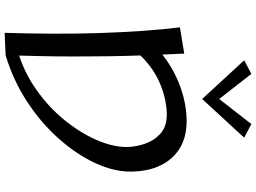

<svg xmlns="http://www.w3.org/2000/svg" viewBox="-154 -914 1073 804"><g transform="rotate(90 382.0 -512.5)"><path d="M120 -559Q159 -619 219 -664Q279 -709 349.5 -733.5Q420 -758 488 -758Q554 -758 601 -729.5Q648 -701 673.5 -648Q699 -595 699 -522Q699 -452 663 -374.5Q627 -297 561.5 -223Q496 -149 407 -90.5Q318 -32 212 0L195 -51Q281 -76 354.5 -127.5Q428 -179 482 -245Q536 -311 566 -379.5Q596 -448 596 -506Q596 -543 583 -582Q570 -621 540.5 -648Q511 -675 459 -675Q433 -675 396 -667.5Q359 -660 317 -640.5Q275 -621 234.5 -585.5Q194 -550 161 -493ZM118 4Q121 -95 121.5 -194.5Q122 -294 119 -389Q116 -484 110 -570.5Q104 -657 95 -730L205 -748Q209 -662 212 -584.5Q215 -507 216 -434.5Q217 -362 217 -291Q217 -220 215.5 -148.5Q214 -77 212 0ZM290 -1029 407 -879 395 -823 233 -999ZM500 -1029 557 -999 395 -823 383 -879Z"/></g></svg>

Font: Marhey Light
Style: Regular
Weight: 300
Designer: Nur Syamsi & Bustanul Arifin
Foundry: Namelatype
Version: Version 1.000